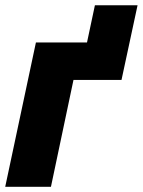

<svg xmlns="http://www.w3.org/2000/svg" viewBox="-21 -716 547 736"><path d="M-1 0 116.7 -553.2H312.5L342.8 -695.8H506.3L444.8 -409.7H260.7L174.3 0Z"/></svg>

Font: Open Sans SemiCondensed ExtraBold
Style: Italic
Weight: 800
Width: 4
Italic angle: -12°
Designer: Monotype Design Team
Foundry: Monotype Imaging Inc.
Version: Version 3.003